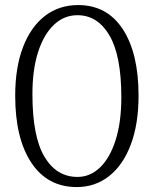

<svg xmlns="http://www.w3.org/2000/svg" viewBox="-20 -729 606 758"><path d="M288.5 -709Q402.5 -709 464.8 -613.8Q527 -518.5 527 -351.5Q527 -239.5 496.5 -158.5Q466 -77.5 411 -34Q356 9.5 283 9.5Q167.5 9.5 103.8 -86.5Q40 -182.5 40 -351Q40 -462.5 70.8 -542.8Q101.5 -623 157.2 -666Q213 -709 288.5 -709ZM459 -345.5Q459 -509 412.2 -589Q365.5 -669 285.5 -669Q233 -669 193 -631.2Q153 -593.5 130.5 -523.8Q108 -454 108 -357.5Q108 -190 155.5 -110.2Q203 -30.5 286 -30.5Q336 -30.5 375 -68Q414 -105.5 436.5 -176Q459 -246.5 459 -345.5Z"/></svg>

Font: Fraunces 144pt SuperSoft Light
Style: Regular
Weight: 300
Version: Version 1.000;[0bf87f6ff]